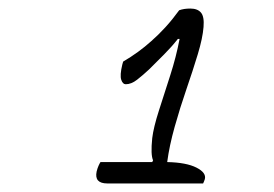

<svg xmlns="http://www.w3.org/2000/svg" viewBox="-20 -800 640 449"><path d="M215 -421H336L338 -425Q332 -438 336 -477Q339 -502 351.5 -541Q364 -580 378 -623.5Q392 -667 400 -709H396Q381 -690 364 -673Q347 -656 329 -638Q314 -624 300.5 -613.5Q287 -603 274 -603Q267 -603 263.5 -613.5Q260 -624 266 -649L268 -656Q304 -677 334 -704Q351 -719 367 -736.5Q383 -754 399 -776Q410 -780 425 -780Q442 -780 450 -770.5Q458 -761 456 -737Q454 -711 442.5 -673Q431 -635 416 -591.5Q401 -548 388.5 -503.5Q376 -459 371 -421Q416 -420 439.5 -408Q463 -396 459 -381Q458 -378 457 -375.5Q456 -373 455 -371H231Q200 -371 206 -399Q208 -407 210.5 -412.5Q213 -418 215 -421Z"/></svg>

Font: Recursive Mn Csl St Lt
Style: Italic
Weight: 300
Italic angle: -15°
Monospace: yes
Version: Version 1.079;hotconv 1.0.112;makeotfexe 2.5.65598; ttfautoh